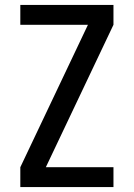

<svg xmlns="http://www.w3.org/2000/svg" viewBox="-20 -755 540 775"><path d="M62 0V-80L335 -655H62V-735H438V-655L165 -80H438V0Z"/></svg>

Font: iosevka_custom_sans_ss08 Md
Style: Regular
Weight: 500
Designer: Belleve Invis
Foundry: Belleve Invis
Version: Version 10.3.0; ttfautohint (v1.8.3)